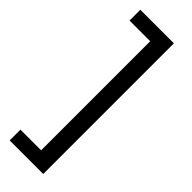

<svg xmlns="http://www.w3.org/2000/svg" viewBox="-288 -731 906 906"><g transform="rotate(45 164.5 -278.0)"><path d="M25 86H163V-642H25V-714H249V158H25Z"/></g></svg>

Font: uguzrati05
Style: Book
Weight: 400
Designer: Jelle Bosma - Monotype Design Team, Universal Thirst
Foundry: Monotype Imaging Inc.
Version: Version 2.106